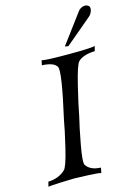

<svg xmlns="http://www.w3.org/2000/svg" viewBox="-136 -997 764 1072"><g transform="rotate(-15 246.0 -461.5)"><path d="M460 -693 453 -665Q383 -662 355 -633Q339 -616 312 -504.5Q285 -393 275 -337Q261 -281 242.5 -181.5Q224 -82 234 -66Q258 -30 318 -28L312 2Q304 -2 242 -5Q180 -8 158 -8Q140 -8 77.5 -5.5Q15 -3 7 0L14 -28Q74 -30 113 -66Q130 -82 154.5 -185Q179 -288 187 -337Q248 -605 232 -633Q216 -662 147 -665L153 -693Q170 -686 303 -686Q440 -686 460 -693ZM488 -915Q495 -905 489.5 -887.5Q484 -870 471 -859L318 -730L298 -733L427 -906Q438 -919 456 -923.5Q474 -928 488 -915Z"/></g></svg>

Font: GFS Artemisia
Style: Italic
Weight: 400
Italic angle: -12°
Designer: Takis Katsoulidis and George D. Matthiopoulos
Foundry: George Matthiopoulos and Takis Katsoulidis
Version: Version 1.0